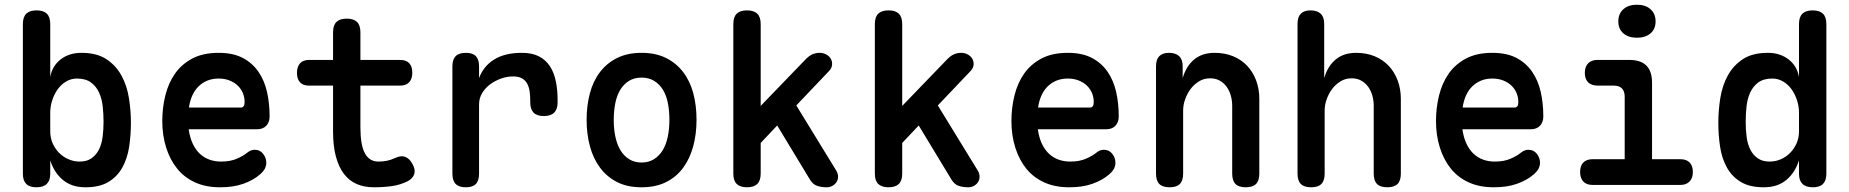

<svg xmlns="http://www.w3.org/2000/svg" viewBox="-20 -784 7840 814"><path d="M134 10Q105 10 91 -4.5Q77 -19 77 -47V-682Q77 -712 91.5 -726Q106 -740 135 -740Q164 -740 178.5 -726Q193 -712 193 -682V-457Q201 -504 237 -532Q273 -560 325 -560Q390 -560 430.5 -533.5Q471 -507 494.5 -464.5Q518 -422 526.5 -369Q535 -316 535 -264Q535 -211 527.5 -161.5Q520 -112 498.5 -73.5Q477 -35 439.5 -12.5Q402 10 343 10Q311 10 287 1.5Q263 -7 245 -22.5Q227 -38 214 -58.5Q201 -79 193 -104V-47Q193 -19 178.5 -4.5Q164 10 134 10ZM318 -99Q348 -99 368 -113Q388 -127 399.5 -150Q411 -173 415 -203.5Q419 -234 419 -267Q419 -300 415.5 -332.5Q412 -365 400 -391.5Q388 -418 365.5 -434.5Q343 -451 306 -451Q281 -451 259.5 -438Q238 -425 223.5 -404Q209 -383 201 -357.5Q193 -332 193 -307V-227Q193 -200 203 -177Q213 -154 230 -136.5Q247 -119 270 -109Q293 -99 318 -99Z M1060 -149Q1082 -149 1095.5 -132Q1109 -115 1109 -94Q1109 -82 1104 -71Q1099 -60 1084 -46Q1068 -32 1050 -22Q1032 -12 1010.5 -4.5Q989 3 965 6.5Q941 10 913 10Q853 10 807.5 -10.5Q762 -31 731.5 -68.5Q701 -106 684.5 -158Q668 -210 668 -271Q668 -327 681 -379.5Q694 -432 722 -472Q750 -512 795.5 -536Q841 -560 907 -560Q968 -560 1009 -538.5Q1050 -517 1075.5 -480Q1101 -443 1112 -394.5Q1123 -346 1123 -290Q1123 -266 1109 -251Q1095 -236 1070 -236H780Q785 -200 797.5 -174Q810 -148 828 -131.5Q846 -115 868.5 -107Q891 -99 917 -99Q957 -99 985 -111.5Q1013 -124 1027 -136Q1036 -143 1043.5 -146Q1051 -149 1060 -149ZM781 -328H1003Q1008 -328 1012.5 -333Q1017 -338 1017 -353Q1017 -371 1010 -388.5Q1003 -406 989 -420Q975 -434 954 -442.5Q933 -451 907 -451Q880 -451 858.5 -442Q837 -433 821 -417Q805 -401 795 -378.5Q785 -356 781 -328Z M1676 -530Q1702 -530 1715 -516Q1728 -502 1728 -476Q1728 -450 1715 -435.5Q1702 -421 1676 -421H1508V-244Q1508 -169 1527 -134Q1546 -99 1584 -99Q1602 -99 1618.5 -102Q1635 -105 1655 -114Q1680 -126 1698 -119Q1716 -112 1728 -90Q1742 -66 1736.5 -47Q1731 -28 1709 -16Q1677 0 1641.5 5Q1606 10 1565 10Q1524 10 1492 -4Q1460 -18 1438 -47Q1416 -76 1404 -120.5Q1392 -165 1392 -227V-421H1290Q1265 -421 1252 -435Q1239 -449 1239 -475Q1239 -501 1252 -515.5Q1265 -530 1291 -530H1392V-647Q1392 -677 1406.5 -691Q1421 -705 1450 -705Q1479 -705 1493.5 -691Q1508 -677 1508 -647V-530Z M1955 10Q1926 10 1912 -4Q1898 -18 1898 -48V-503Q1898 -532 1912 -546Q1926 -560 1955 -560Q1984 -560 1997.5 -546Q2011 -532 2011 -503V-453Q2030 -504 2075.5 -532Q2121 -560 2192 -560Q2236 -560 2265 -545Q2294 -530 2311.5 -503Q2329 -476 2336.5 -439.5Q2344 -403 2344 -361V-350Q2344 -321 2329.5 -306.5Q2315 -292 2286 -292Q2256 -292 2242 -306.5Q2228 -321 2228 -350V-358Q2228 -378 2225.5 -396Q2223 -414 2215.5 -428.5Q2208 -443 2193.5 -451.5Q2179 -460 2155 -460Q2131 -460 2106 -451.5Q2081 -443 2059.5 -427.5Q2038 -412 2024.5 -390Q2011 -368 2011 -341V-48Q2011 -18 1997.5 -4Q1984 10 1955 10Z M2700 10Q2640 10 2596.5 -12Q2553 -34 2524 -73Q2495 -112 2481 -164Q2467 -216 2467 -276Q2467 -335 2480.5 -387Q2494 -439 2523 -477.5Q2552 -516 2596 -538Q2640 -560 2700 -560Q2760 -560 2804 -538Q2848 -516 2877 -477.5Q2906 -439 2919.5 -387.5Q2933 -336 2933 -276Q2933 -216 2919 -164Q2905 -112 2876.5 -73Q2848 -34 2804 -12Q2760 10 2700 10ZM2700 -95Q2730 -95 2752.5 -109Q2775 -123 2789.5 -147Q2804 -171 2811 -204Q2818 -237 2818 -276Q2818 -314 2811.5 -347Q2805 -380 2790.5 -403.5Q2776 -427 2753.5 -441Q2731 -455 2700 -455Q2669 -455 2646.5 -441Q2624 -427 2609.5 -403Q2595 -379 2588.5 -346Q2582 -313 2582 -275Q2582 -237 2589 -204Q2596 -171 2610.5 -147Q2625 -123 2647.5 -109Q2670 -95 2700 -95Z M3205 -48Q3205 -18 3190.5 -4Q3176 10 3147 10Q3118 10 3103.5 -4Q3089 -18 3089 -48V-682Q3089 -712 3103.5 -726Q3118 -740 3147 -740Q3176 -740 3190.5 -726Q3205 -712 3205 -682V-335L3397 -534Q3411 -548 3425 -554Q3439 -560 3455 -560Q3471 -560 3484 -552.5Q3497 -545 3503 -533.5Q3509 -522 3507.5 -508Q3506 -494 3493 -481L3356 -337L3524 -63Q3533 -49 3533 -35.5Q3533 -22 3526.5 -12Q3520 -2 3509 4Q3498 10 3485 10Q3463 10 3444.5 4Q3426 -2 3413 -24L3275 -252L3205 -178Z M3805 -48Q3805 -18 3790.5 -4Q3776 10 3747 10Q3718 10 3703.5 -4Q3689 -18 3689 -48V-682Q3689 -712 3703.5 -726Q3718 -740 3747 -740Q3776 -740 3790.5 -726Q3805 -712 3805 -682V-335L3997 -534Q4011 -548 4025 -554Q4039 -560 4055 -560Q4071 -560 4084 -552.5Q4097 -545 4103 -533.5Q4109 -522 4107.5 -508Q4106 -494 4093 -481L3956 -337L4124 -63Q4133 -49 4133 -35.5Q4133 -22 4126.5 -12Q4120 -2 4109 4Q4098 10 4085 10Q4063 10 4044.5 4Q4026 -2 4013 -24L3875 -252L3805 -178Z M4660 -149Q4682 -149 4695.5 -132Q4709 -115 4709 -94Q4709 -82 4704 -71Q4699 -60 4684 -46Q4668 -32 4650 -22Q4632 -12 4610.5 -4.5Q4589 3 4565 6.5Q4541 10 4513 10Q4453 10 4407.5 -10.5Q4362 -31 4331.5 -68.5Q4301 -106 4284.5 -158Q4268 -210 4268 -271Q4268 -327 4281 -379.5Q4294 -432 4322 -472Q4350 -512 4395.5 -536Q4441 -560 4507 -560Q4568 -560 4609 -538.5Q4650 -517 4675.5 -480Q4701 -443 4712 -394.5Q4723 -346 4723 -290Q4723 -266 4709 -251Q4695 -236 4670 -236H4380Q4385 -200 4397.5 -174Q4410 -148 4428 -131.5Q4446 -115 4468.5 -107Q4491 -99 4517 -99Q4557 -99 4585 -111.5Q4613 -124 4627 -136Q4636 -143 4643.5 -146Q4651 -149 4660 -149ZM4381 -328H4603Q4608 -328 4612.5 -333Q4617 -338 4617 -353Q4617 -371 4610 -388.5Q4603 -406 4589 -420Q4575 -434 4554 -442.5Q4533 -451 4507 -451Q4480 -451 4458.5 -442Q4437 -433 4421 -417Q4405 -401 4395 -378.5Q4385 -356 4381 -328Z M4996 -316V-48Q4996 -18 4982 -4Q4968 10 4939 10Q4909 10 4895 -4Q4881 -18 4881 -48V-503Q4881 -532 4895 -546Q4909 -560 4936 -560Q4964 -560 4979 -546Q4994 -532 4994 -503V-453Q5009 -504 5043 -532Q5077 -560 5129 -560Q5173 -560 5208 -545.5Q5243 -531 5267.5 -505Q5292 -479 5305.5 -443Q5319 -407 5319 -364V-48Q5319 -18 5305 -4Q5291 10 5261 10Q5232 10 5218 -4Q5204 -18 5204 -48V-336Q5204 -358 5198 -379Q5192 -400 5180.5 -416Q5169 -432 5151.5 -442Q5134 -452 5110 -452Q5084 -452 5063 -439Q5042 -426 5027.5 -406.5Q5013 -387 5004.5 -363Q4996 -339 4996 -316Z M5596 -316V-48Q5596 -18 5582 -4Q5568 10 5539 10Q5509 10 5495 -4Q5481 -18 5481 -48V-683Q5481 -712 5495 -726Q5509 -740 5536 -740Q5564 -740 5579 -726Q5594 -712 5594 -683V-453Q5609 -504 5643 -532Q5677 -560 5729 -560Q5773 -560 5808 -545.5Q5843 -531 5867.5 -505Q5892 -479 5905.5 -443Q5919 -407 5919 -364V-48Q5919 -18 5905 -4Q5891 10 5861 10Q5832 10 5818 -4Q5804 -18 5804 -48V-336Q5804 -358 5798 -379Q5792 -400 5780.5 -416Q5769 -432 5751.5 -442Q5734 -452 5710 -452Q5684 -452 5663 -439Q5642 -426 5627.5 -406.5Q5613 -387 5604.5 -363Q5596 -339 5596 -316Z M6460 -149Q6482 -149 6495.5 -132Q6509 -115 6509 -94Q6509 -82 6504 -71Q6499 -60 6484 -46Q6468 -32 6450 -22Q6432 -12 6410.5 -4.5Q6389 3 6365 6.5Q6341 10 6313 10Q6253 10 6207.5 -10.5Q6162 -31 6131.5 -68.5Q6101 -106 6084.5 -158Q6068 -210 6068 -271Q6068 -327 6081 -379.5Q6094 -432 6122 -472Q6150 -512 6195.5 -536Q6241 -560 6307 -560Q6368 -560 6409 -538.5Q6450 -517 6475.5 -480Q6501 -443 6512 -394.5Q6523 -346 6523 -290Q6523 -266 6509 -251Q6495 -236 6470 -236H6180Q6185 -200 6197.5 -174Q6210 -148 6228 -131.5Q6246 -115 6268.5 -107Q6291 -99 6317 -99Q6357 -99 6385 -111.5Q6413 -124 6427 -136Q6436 -143 6443.5 -146Q6451 -149 6460 -149ZM6181 -328H6403Q6408 -328 6412.5 -333Q6417 -338 6417 -353Q6417 -371 6410 -388.5Q6403 -406 6389 -420Q6375 -434 6354 -442.5Q6333 -451 6307 -451Q6280 -451 6258.5 -442Q6237 -433 6221 -417Q6205 -401 6195 -378.5Q6185 -356 6181 -328Z M7104 -109Q7130 -109 7143.5 -95Q7157 -81 7157 -55Q7157 -29 7143 -14.5Q7129 0 7104 0H6732Q6706 0 6692.5 -14.5Q6679 -29 6679 -55Q6679 -81 6692.5 -95Q6706 -109 6732 -109H6868V-374Q6868 -397 6856.5 -409Q6845 -421 6822 -421H6754Q6727 -421 6713 -435Q6699 -449 6699 -475Q6699 -501 6713 -515.5Q6727 -530 6754 -530H6887Q6936 -530 6960 -506Q6984 -482 6984 -433V-109ZM6920 -624Q6884 -624 6862.5 -642.5Q6841 -661 6841 -693Q6841 -726 6862.5 -745Q6884 -764 6920 -764Q6956 -764 6977.5 -745Q6999 -726 6999 -693Q6999 -661 6977.5 -642.5Q6956 -624 6920 -624Z M7666 10Q7636 10 7621.5 -4.5Q7607 -19 7607 -47V-104Q7599 -79 7586 -58.5Q7573 -38 7555 -22.5Q7537 -7 7513 1.5Q7489 10 7457 10Q7398 10 7360.5 -12.5Q7323 -35 7301.5 -73.5Q7280 -112 7272.5 -161.5Q7265 -211 7265 -264Q7265 -316 7273.5 -369Q7282 -422 7305.5 -464.5Q7329 -507 7369.5 -533.5Q7410 -560 7475 -560Q7527 -560 7563 -532Q7599 -504 7607 -457V-682Q7607 -712 7621.5 -726Q7636 -740 7665 -740Q7694 -740 7708.5 -726Q7723 -712 7723 -682V-47Q7723 -19 7709 -4.5Q7695 10 7666 10ZM7482 -99Q7508 -99 7530.5 -109Q7553 -119 7570 -136.5Q7587 -154 7597 -177Q7607 -200 7607 -227V-307Q7607 -332 7599 -357.5Q7591 -383 7576.5 -404Q7562 -425 7540.5 -438Q7519 -451 7494 -451Q7457 -451 7434.5 -434.5Q7412 -418 7400 -391.5Q7388 -365 7384.5 -332.5Q7381 -300 7381 -267Q7381 -234 7385 -203.5Q7389 -173 7400.5 -150Q7412 -127 7432 -113Q7452 -99 7482 -99Z"/></svg>

Font: Maple Mono SemiBold
Style: Regular
Weight: 600
Monospace: yes
Designer: subframe7536
Version: Version 7.000